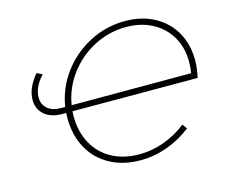

<svg xmlns="http://www.w3.org/2000/svg" viewBox="-100 -840 1157 981"><g transform="rotate(-15 478.5 -350.0)"><path d="M257 -328Q256 -319 256 -302Q256 -220 290 -157.5Q324 -95 386.5 -61Q449 -27 532 -27Q597 -27 661.5 -50Q726 -73 782 -117L800 -92Q739 -45 670 -20.5Q601 4 530 4Q438 4 368.5 -34Q299 -72 261 -141Q223 -210 223 -301Q223 -319 224 -328H199Q141 -329 108 -359Q75 -389 75 -436Q75 -499 130 -564L159 -550Q108 -495 108 -440Q108 -404 133.5 -381.5Q159 -359 205 -359H227Q242 -455 300 -533.5Q358 -612 446 -658Q534 -704 634 -704Q723 -704 790 -667.5Q857 -631 893.5 -566.5Q930 -502 930 -418Q930 -377 919 -327ZM261 -359H893Q898 -385 898 -419Q898 -493 865 -550.5Q832 -608 771.5 -640.5Q711 -673 632 -673Q542 -673 462 -631.5Q382 -590 328.5 -518Q275 -446 261 -359Z"/></g></svg>

Font: Montserrat Alternates ExLight
Style: Italic
Weight: 275
Italic angle: -11.3°
Designer: Julieta Ulanovsky
Foundry: Julieta Ulanovsky
Version: Version 7.200